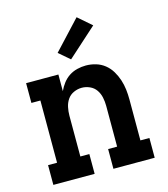

<svg xmlns="http://www.w3.org/2000/svg" viewBox="-114 -859 828 948"><g transform="rotate(-15 300.0 -385.0)"><path d="M41 0V-101H87V-419H41V-520H206V-435Q215 -455 229 -473.5Q243 -492 262 -504.5Q281 -517 303.5 -522.5Q326 -528 348 -528Q374 -528 399 -520.5Q424 -513 444 -497Q464 -481 477.5 -458.5Q491 -436 499 -411.5Q507 -387 510 -361.5Q513 -336 513 -310V-101H559V0H348V-101H394V-310Q394 -331 389.5 -352.5Q385 -374 373 -391.5Q361 -409 341 -418Q321 -427 300 -427Q279 -427 259 -418Q239 -409 227 -391.5Q215 -374 210.5 -352.5Q206 -331 206 -310V-101H252V0ZM286 -576 230 -624 366 -770 435 -710Z"/></g></svg>

Font: Iosevka Plex Etoile
Style: Bold
Weight: 700
Designer: Belleve Invis
Foundry: Belleve Invis
Version: Version 25.1.1; ttfautohint (v1.8.4)